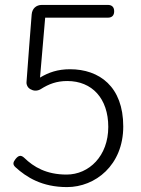

<svg xmlns="http://www.w3.org/2000/svg" viewBox="-20 -749 575 782"><path d="M99 -562 88 -415C87 -403 93 -392 103 -386L106 -385C117 -378 133 -378 146 -386C179 -407 211 -419 254 -419C355 -419 421 -348 421 -232C421 -114 343 -38 251 -38C169 -38 117 -69 79 -106C65 -119 55 -116 43 -101C33 -88 31 -79 43 -68C88 -27 151 13 253 13C368 13 482 -76 482 -234C482 -396 385 -467 265 -467C215 -467 178 -454 143 -433L164 -677H419C436 -677 445 -686 445 -703C445 -720 436 -729 419 -729H278H151C127 -729 111 -714 109 -690Z"/></svg>

Font: GenSenRounded2 TW L
Style: Regular
Weight: 300
Version: Version 2.100;PS 2.1;hotconv 16.6.51;makeotf.lib2.5.65220 DE